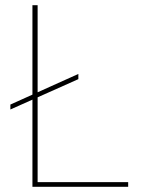

<svg xmlns="http://www.w3.org/2000/svg" viewBox="-20 -720 549 740"><path d="M20 -298V-317L282 -435V-415ZM105 0V-700H125V-18H474V0Z"/></svg>

Font: DM Sans 11pt Thin
Style: Regular
Weight: 250
Version: Version 4.004;gftools[0.9.30]